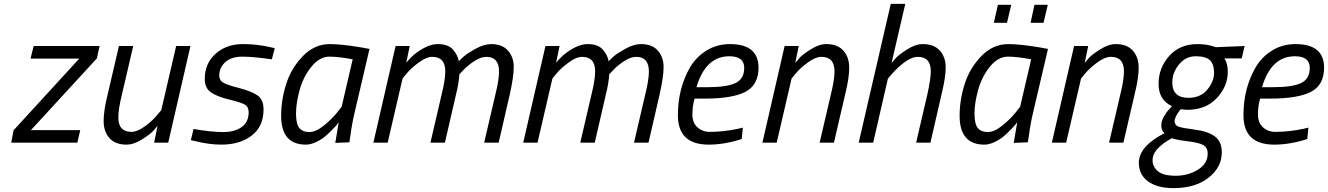

<svg xmlns="http://www.w3.org/2000/svg" viewBox="-20 -738 6868 993"><path d="M138 -435 154 -500H495L481 -436L140 -65H395L380 0H38L50 -64L390 -435Z M634 10Q576 10 546 -24Q516 -58 516 -112Q516 -166 536 -246L595 -500H669L611 -251Q592 -175 592 -131Q592 -56 660 -56Q690 -56 728.5 -84Q767 -112 790 -140L814 -168L891 -500H965L850 0H777L795 -87Q786 -76 771.5 -60Q757 -44 714.5 -17Q672 10 634 10Z M1386 -431Q1291 -445 1233.5 -445Q1176 -445 1145 -416.5Q1114 -388 1114 -348Q1114 -324 1132 -312Q1150 -300 1215.5 -283Q1281 -266 1312 -244.5Q1343 -223 1343 -172Q1343 -84 1282 -37Q1221 10 1125 10Q1061 10 990 -8L967 -13L981 -71Q1073 -55 1133.5 -55Q1194 -55 1230 -81Q1266 -107 1266 -157Q1266 -185 1247 -196.5Q1228 -208 1164.5 -223.5Q1101 -239 1070 -261Q1039 -283 1039 -330Q1039 -410 1095 -460Q1151 -510 1236 -510Q1311 -510 1378 -494L1401 -489Z M1562 10Q1434 10 1434 -139Q1434 -222 1460.5 -304.5Q1487 -387 1547 -448.5Q1607 -510 1686 -510Q1747 -510 1853 -492L1891 -485L1815 -160Q1801 -104 1791 -28L1787 -2L1714 1Q1728 -85 1732 -106Q1727 -97 1702.5 -71.5Q1678 -46 1659 -30.5Q1640 -15 1613 -2.5Q1586 10 1562 10ZM1804 -431Q1734 -445 1683.5 -445Q1633 -445 1591 -393.5Q1549 -342 1530 -273.5Q1511 -205 1511 -151Q1511 -97 1528 -76Q1545 -55 1579 -55Q1613 -55 1653.5 -87.5Q1694 -120 1721 -153L1747 -186Z M2283 -369Q2283 -444 2215 -444Q2186 -444 2147.5 -416Q2109 -388 2085 -360L2062 -332L1985 0H1911L2026 -500H2099L2081 -413Q2104 -443 2135 -466Q2196 -510 2244 -510Q2300 -510 2325 -479Q2348 -451 2353 -421Q2362 -431 2378.5 -446Q2395 -461 2439 -485.5Q2483 -510 2520 -510Q2578 -510 2607.5 -476Q2637 -442 2637 -392Q2637 -342 2617 -252L2559 0H2484L2542 -249Q2561 -325 2561 -368Q2561 -444 2495 -444Q2467 -444 2432.5 -421.5Q2398 -399 2377 -376L2356 -354Q2353 -307 2339 -252L2281 0H2206L2264 -249Q2283 -325 2283 -369Z M3058 -369Q3058 -444 2990 -444Q2961 -444 2922.5 -416Q2884 -388 2860 -360L2837 -332L2760 0H2686L2801 -500H2874L2856 -413Q2879 -443 2910 -466Q2971 -510 3019 -510Q3075 -510 3100 -479Q3123 -451 3128 -421Q3137 -431 3153.5 -446Q3170 -461 3214 -485.5Q3258 -510 3295 -510Q3353 -510 3382.5 -476Q3412 -442 3412 -392Q3412 -342 3392 -252L3334 0H3259L3317 -249Q3336 -325 3336 -368Q3336 -444 3270 -444Q3242 -444 3207.5 -421.5Q3173 -399 3152 -376L3131 -354Q3128 -307 3114 -252L3056 0H2981L3039 -249Q3058 -325 3058 -369Z M3651 -56Q3722 -56 3797 -72L3822 -78L3816 -19Q3727 10 3645 10Q3486 10 3486 -142Q3486 -281 3549 -390Q3581 -444 3634.5 -477Q3688 -510 3755 -510Q3903 -510 3903 -388Q3903 -299 3836 -263.5Q3769 -228 3623 -228H3572Q3561 -189 3561 -146Q3561 -103 3587 -79.5Q3613 -56 3651 -56ZM3637 -287Q3739 -287 3784 -308.5Q3829 -330 3829 -387Q3829 -447 3752 -447Q3629 -447 3582 -287Z M4254 -510Q4312 -510 4342 -476Q4372 -442 4372 -388Q4372 -334 4352 -254L4293 0H4219L4277 -249Q4296 -325 4296 -369Q4296 -444 4228 -444Q4198 -444 4159.5 -416Q4121 -388 4097 -360L4074 -332L3997 0H3923L4038 -500H4111L4093 -413Q4102 -424 4116.5 -440Q4131 -456 4173.5 -483Q4216 -510 4254 -510Z M4753 -510Q4811 -510 4841 -476Q4871 -442 4871 -390Q4871 -338 4850 -252L4792 0H4718L4776 -249Q4794 -331 4794 -369Q4794 -444 4727 -444Q4678 -444 4607 -371Q4591 -354 4581 -342L4572 -331L4496 0H4421L4587 -718H4662L4591 -412Q4600 -423 4615 -439.5Q4630 -456 4672.5 -483Q4715 -510 4753 -510Z M5120 -620 5141 -713H5210L5188 -620ZM5310 -620 5330 -713H5399L5377 -620ZM5071 10Q4943 10 4943 -139Q4943 -222 4969.5 -304.5Q4996 -387 5056 -448.5Q5116 -510 5195 -510Q5256 -510 5362 -492L5400 -485L5324 -160Q5310 -104 5300 -28L5296 -2L5223 1Q5237 -85 5241 -106Q5236 -97 5211.5 -71.5Q5187 -46 5168 -30.5Q5149 -15 5122 -2.5Q5095 10 5071 10ZM5313 -431Q5243 -445 5192.5 -445Q5142 -445 5100 -393.5Q5058 -342 5039 -273.5Q5020 -205 5020 -151Q5020 -97 5037 -76Q5054 -55 5088 -55Q5122 -55 5162.5 -87.5Q5203 -120 5230 -153L5256 -186Z M5751 -510Q5809 -510 5839 -476Q5869 -442 5869 -388Q5869 -334 5849 -254L5790 0H5716L5774 -249Q5793 -325 5793 -369Q5793 -444 5725 -444Q5695 -444 5656.5 -416Q5618 -388 5594 -360L5571 -332L5494 0H5420L5535 -500H5608L5590 -413Q5599 -424 5613.5 -440Q5628 -456 5670.5 -483Q5713 -510 5751 -510Z M6049 235Q5966 235 5918 200.5Q5870 166 5870 104Q5870 19 6002 -49Q5986 -65 5986 -88.5Q5986 -112 6000 -136Q6014 -160 6028 -174L6041 -189Q5972 -221 5972 -304Q5972 -387 6027 -448.5Q6082 -510 6173 -510Q6219 -510 6256 -498L6269 -494L6417 -500L6402 -436H6313Q6330 -408 6330 -367Q6330 -292 6273.5 -231Q6217 -170 6119 -170L6086 -173Q6055 -133 6055 -112Q6055 -91 6074 -83.5Q6093 -76 6160 -67.5Q6227 -59 6263 -32.5Q6299 -6 6299 50Q6299 127 6230.5 181Q6162 235 6049 235ZM6226 56Q6226 26 6204.5 13Q6183 0 6125 -7Q6067 -14 6041 -23Q6001 -3 5971 27Q5941 57 5941 91Q5941 125 5969 148Q5997 171 6060.5 171Q6124 171 6175 140Q6226 109 6226 56ZM6126 -232Q6189 -232 6224 -274.5Q6259 -317 6259 -361Q6259 -405 6238 -426Q6217 -447 6164.5 -447Q6112 -447 6077.5 -404.5Q6043 -362 6043 -312Q6043 -232 6126 -232Z M6576 -56Q6647 -56 6722 -72L6747 -78L6741 -19Q6652 10 6570 10Q6411 10 6411 -142Q6411 -281 6474 -390Q6506 -444 6559.5 -477Q6613 -510 6680 -510Q6828 -510 6828 -388Q6828 -299 6761 -263.5Q6694 -228 6548 -228H6497Q6486 -189 6486 -146Q6486 -103 6512 -79.5Q6538 -56 6576 -56ZM6562 -287Q6664 -287 6709 -308.5Q6754 -330 6754 -387Q6754 -447 6677 -447Q6554 -447 6507 -287Z"/></svg>

Font: TitilliumWebItalic
Style: Italic
Weight: 400
Italic angle: -13°
Version: Version 1.001;PS 57.000;hotconv 1.0.70;makeotf.lib2.5.55311